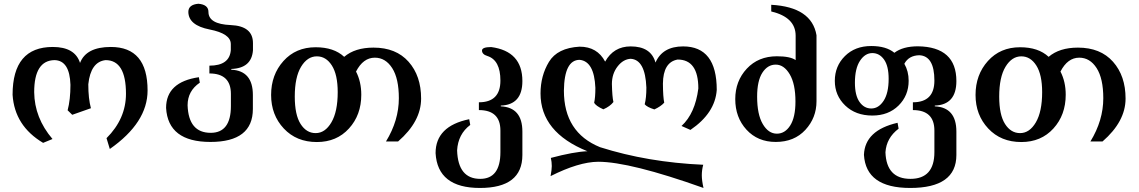

<svg xmlns="http://www.w3.org/2000/svg" viewBox="-20 -728 5921 998"><path d="M550.8 46.4 533.7 -9.8Q634.8 -110.8 634.8 -240.7Q634.8 -415.5 528.8 -415.5Q451.2 -406.7 439 -290Q439 -215.3 452.6 -165.5L355.5 -131.3L331.5 -154.8Q346.2 -210 346.2 -287.1Q342.3 -414.1 263.2 -415.5Q157.7 -413.6 157.7 -249Q159.2 -115.2 252.9 -5.4L204.1 14.6Q55.7 -73.7 45.4 -235.4Q45.4 -483.9 254.4 -483.9Q369.6 -483.9 396 -400.9Q427.7 -483.9 556.2 -483.9Q747.1 -483.9 747.1 -257.8Q747.1 -90.8 550.8 46.4Z M1073.7 9.8Q853.5 9.8 843.3 -167Q843.3 -301.8 1013.7 -326.7L1018.6 -298.3Q955.1 -255.4 955.1 -180.7Q960 -37.6 1075.2 -37.6Q1180.2 -37.6 1180.2 -176.8V-239.7Q1180.2 -346.2 1068.4 -346.2V-386.7Q1173.3 -386.7 1179.7 -467.3V-499Q1179.7 -553.2 1069.8 -574.7Q960 -596.2 959 -666Q959 -704.1 1011.2 -708.5Q1063.5 -704.1 1063.5 -666Q1063.5 -602.5 1179.2 -597.7Q1294.9 -592.8 1294.9 -503.9V-466.3Q1287.6 -373 1182.1 -369.6V-365.7Q1294.4 -360.4 1294.4 -234.4V-161.6Q1294.4 9.8 1073.7 9.8Z M1620.6 -36.1Q1669.9 -36.1 1702.6 -92Q1735.4 -147.9 1735.4 -249Q1735.4 -339.8 1705.1 -387.5Q1674.8 -435.1 1627 -435.1Q1577.6 -435.1 1544.9 -380.9Q1512.2 -326.7 1512.2 -226.1Q1512.2 -130.9 1542.5 -83.5Q1572.8 -36.1 1620.6 -36.1ZM1627 10.3Q1521 10.3 1455.1 -60.1Q1389.2 -130.4 1389.2 -234.4Q1389.2 -339.4 1453.4 -410.9Q1517.6 -482.4 1620.6 -482.4Q1715.8 -482.4 1769 -432.6Q1825.2 -480.5 1921.4 -480.5Q2038.6 -480.5 2103.8 -407Q2168.9 -333.5 2168.9 -215.8Q2168.9 -96.7 2049.3 7.3H1986.3Q2053.2 -102.1 2053.2 -217.3Q2053.2 -319.8 2018.6 -374Q1983.9 -428.2 1928.2 -428.2Q1867.7 -428.2 1830.6 -356Q1857.9 -303.2 1857.9 -235.4Q1857.9 -130.4 1793.9 -60.1Q1730 10.3 1627 10.3Z M2474.6 249Q2254.4 249 2244.1 67.9Q2244.1 -72.3 2418.9 -108.4L2424.3 -78.6Q2360.8 -30.8 2356 53.7Q2360.8 201.7 2476.1 201.7Q2581.1 201.7 2581.1 62.5V-49.3Q2581.1 -155.8 2469.2 -155.8V-196.3Q2581.1 -196.3 2581.1 -309.1Q2581.1 -415.5 2513.2 -437Q2485.8 -445.3 2485.4 -465.3Q2485.4 -483.4 2533.2 -483.4Q2695.3 -461.9 2695.3 -306.6Q2695.3 -183.1 2583 -179.2V-175.3Q2695.3 -169.9 2695.3 -43.9V77.6Q2695.3 249 2474.6 249Z M3636.7 249Q3254.4 112.8 3088.9 112.8Q2987.8 113.8 2841.8 187.5Q2848.1 153.8 2848.1 135.3Q2848.1 114.3 2843.3 92.8Q2962.4 61 3033.2 58.1Q2789.6 -40.5 2789.6 -242.2Q2789.6 -334 2833.5 -406.5Q2877.4 -479 2992.7 -485.4Q3084.5 -485.4 3125.5 -407.7Q3169.4 -486.8 3258.3 -486.8Q3363.8 -486.8 3387.2 -402.8Q3423.8 -486.8 3530.8 -486.8Q3705.6 -486.8 3705.6 -260.7Q3697.3 -140.1 3568.8 -52.7L3522.5 -73.2Q3593.3 -138.2 3609.9 -268.1Q3609.9 -418.5 3502.4 -418.5Q3426.8 -405.3 3425.8 -293Q3426.3 -223.6 3432.6 -194.3Q3415 -174.8 3381.3 -159.2Q3342.8 -171.4 3331.1 -186Q3339.8 -218.8 3339.8 -272.9Q3334 -418 3258.3 -422.4Q3219.2 -420.4 3189.9 -382.3Q3160.6 -344.2 3160.6 -291.5Q3162.1 -224.1 3168.5 -197.8Q3151.4 -175.3 3116.2 -159.7Q3076.2 -177.7 3068.4 -194.3Q3074.7 -221.2 3074.7 -271.5Q3068.8 -409.2 2993.2 -417Q2913.1 -417 2911.1 -256.8Q2911.1 -39.1 3099.1 37.1Q3346.7 115.7 3635.3 128.4Q3627.9 156.2 3627.9 183.1Q3627.9 210 3636.7 249Z M4018.1 -33.2Q4060.5 -33.2 4087.6 -75.9Q4114.7 -118.7 4114.7 -200.2Q4114.7 -291.5 4085 -341.8Q4055.2 -392.1 4012.2 -392.1Q3969.7 -392.1 3942.6 -349.9Q3915.5 -307.6 3915.5 -225.6Q3915.5 -133.3 3944.8 -83.3Q3974.1 -33.2 4018.1 -33.2ZM4012.2 9.8Q3918.5 9.8 3860.1 -54Q3801.8 -117.7 3801.8 -212.9Q3801.8 -306.6 3861.8 -371.1Q3921.9 -435.5 4018.1 -435.5Q4087.9 -435.5 4115.7 -415.5V-542.5Q4115.7 -638.2 3988.8 -668.5V-703.1Q4199.2 -691.4 4224.1 -544.9V-201.7Q4224.1 -115.7 4166.3 -53Q4108.4 9.8 4012.2 9.8Z M4508.8 -164.1Q4546.9 -164.1 4573 -204.1Q4599.1 -244.1 4599.1 -318.4Q4599.1 -384.8 4575.2 -418.5Q4551.3 -452.1 4514.2 -452.1Q4476.6 -452.1 4450.2 -412.1Q4423.8 -372.1 4423.8 -297.9Q4423.8 -231.9 4447.8 -198Q4471.7 -164.1 4508.8 -164.1ZM4710.9 249Q4481 249 4470.7 76.7Q4475.6 -50.8 4645.5 -89.8L4650.9 -59.1Q4587.4 -11.2 4582.5 63.5Q4587.4 201.7 4712.4 201.7Q4836.9 201.7 4836.9 62.5V-49.3Q4836.9 -155.8 4725.1 -155.8V-196.3Q4836.9 -196.3 4836.9 -309.1Q4836.9 -437.5 4758.3 -440.9Q4703.6 -439.5 4680.7 -396.5Q4703.1 -357.4 4703.1 -308.1Q4703.1 -231.4 4650.6 -179.4Q4598.1 -127.4 4514.2 -127.4Q4427.7 -127.4 4373.5 -179.4Q4319.3 -231.4 4319.3 -307.6Q4319.3 -384.3 4371.8 -436.5Q4424.3 -488.8 4508.8 -488.8Q4586.4 -488.8 4628.9 -453.6Q4672.9 -487.3 4751.5 -487.3Q4951.2 -484.4 4951.2 -306.6Q4951.2 -183.1 4838.9 -179.2V-175.3Q4951.2 -169.9 4951.2 -43.9V77.6Q4951.2 249 4710.9 249Z M5282.2 -36.1Q5331.5 -36.1 5364.3 -92Q5397 -147.9 5397 -249Q5397 -339.8 5366.7 -387.5Q5336.4 -435.1 5288.6 -435.1Q5239.3 -435.1 5206.5 -380.9Q5173.8 -326.7 5173.8 -226.1Q5173.8 -130.9 5204.1 -83.5Q5234.4 -36.1 5282.2 -36.1ZM5288.6 10.3Q5182.6 10.3 5116.7 -60.1Q5050.8 -130.4 5050.8 -234.4Q5050.8 -339.4 5115 -410.9Q5179.2 -482.4 5282.2 -482.4Q5377.4 -482.4 5430.7 -432.6Q5486.8 -480.5 5583 -480.5Q5700.2 -480.5 5765.4 -407Q5830.6 -333.5 5830.6 -215.8Q5830.6 -96.7 5710.9 7.3H5647.9Q5714.8 -102.1 5714.8 -217.3Q5714.8 -319.8 5680.2 -374Q5645.5 -428.2 5589.8 -428.2Q5529.3 -428.2 5492.2 -356Q5519.5 -303.2 5519.5 -235.4Q5519.5 -130.4 5455.6 -60.1Q5391.6 10.3 5288.6 10.3Z"/></svg>

Font: Kelvinch
Style: Bold
Weight: 700
Designer: Paul James Miller
Foundry: High-Logic / Made with FontCreator
Version: Version 3.501;March 28, 2021;FontCreator 13.0.0.2683 64-bit